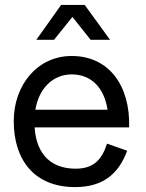

<svg xmlns="http://www.w3.org/2000/svg" viewBox="-20 -750 595 782"><path d="M349 -588H428L325 -730H229L128 -588H200L275 -681ZM272 -522C131 -522 36 -402 36 -257C36 -97 121 12 286 12C406 12 465 -48 498 -136L416 -165C395 -101 363 -63 288 -63C196 -63 129 -113 121 -231H506C511 -402 423 -522 272 -522ZM272 -447C350 -447 404 -395 418 -303H124C139 -393 198 -447 272 -447Z"/></svg>

Font: Alpha Lyrae Medium
Style: Regular
Weight: 500
Designer: Nikolay Petroussenko, Plamen Motev
Foundry: Fontfabric LLC
Version: Version 1.000;hotconv 1.0.109;makeotfexe 2.5.65596